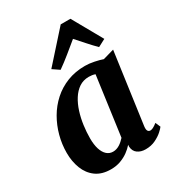

<svg xmlns="http://www.w3.org/2000/svg" viewBox="-200 -953 982 1079"><g transform="rotate(-30 291.0 -413.5)"><path d="M482.5 -106Q480 -85.5 485.5 -77Q491 -68.5 501.5 -68.5Q509 -68.5 519.5 -73.5Q530 -78.5 546.5 -91.5L560.5 -59Q555 -50.5 536.8 -34Q518.5 -17.5 490.2 -3.8Q462 10 426 10Q395 10 374.2 -5Q353.5 -20 351.5 -50L352.5 -61.5Q337 -43.5 314.8 -27.2Q292.5 -11 264.2 -0.5Q236 10 201 10Q142 10 104.2 -17.8Q66.5 -45.5 48.5 -92Q30.5 -138.5 30.5 -194Q30.5 -250 45 -304Q59.5 -358 87 -405.5Q114.5 -453 155 -489.5Q195.5 -526 247.8 -546.5Q300 -567 363 -567Q391 -567 422.2 -560.5Q453.5 -554 475 -546.5L546.5 -567ZM392 -496.5Q382.5 -500 372.2 -501.5Q362 -503 351.5 -503Q315.5 -503 288.2 -484.8Q261 -466.5 241.2 -435.2Q221.5 -404 209 -364.5Q196.5 -325 190.8 -282.5Q185 -240 185 -199.5Q185 -158.5 194.2 -129.5Q203.5 -100.5 220.5 -85.2Q237.5 -70 260.5 -70Q272.5 -70 283.2 -73.5Q294 -77 304 -83.2Q314 -89.5 322.8 -97.5Q331.5 -105.5 339.5 -114ZM234.5 -616 191 -645.5 362.5 -837H425.5L534 -644L485.5 -618.5Q459.5 -644.5 433.5 -673.8Q407.5 -703 381.5 -732Q345.5 -702.5 308.5 -672.2Q271.5 -642 234.5 -616Z"/></g></svg>

Font: Merriweather 20pt ExtraBold
Style: Italic
Weight: 800
Italic angle: -7.8°
Version: Version 2.101